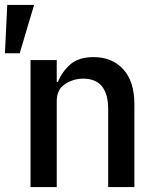

<svg xmlns="http://www.w3.org/2000/svg" viewBox="-20 -760 640 780"><path d="M0 -543.5 9.5 -740H118.5L60 -543.5ZM104 0V-516H210.5V-427.5H215.5Q231.5 -468 265.2 -498Q299 -528 360.5 -528Q435 -528 480.5 -478.8Q526 -429.5 526 -336V0H419.5V-315.5Q419.5 -440.5 318 -440.5Q277.5 -440.5 244 -418.2Q210.5 -396 210.5 -349.5V0Z"/></svg>

Font: Lilex Medium
Style: Regular
Weight: 500
Designer: Mike Abbink, Paul van der Laan, Pieter van Rosmalen, Mikhael Khrustik
Foundry: Mikhael Khrustik
Version: Version 1.100